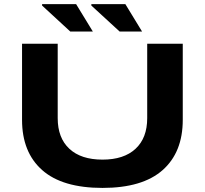

<svg xmlns="http://www.w3.org/2000/svg" viewBox="-20 -899 994 931"><path d="M560.1 -746.1 422.9 -872.1V-878.9H587.9L668.9 -746.1ZM320.8 -746.1 184.1 -872.1V-878.9H349.1L430.2 -746.1ZM477.1 12.2Q282.2 12.2 184.6 -74.2Q86.9 -160.6 86.9 -317.9V-687H259.8V-326.2Q259.8 -230 316.4 -177.5Q373 -125 477.1 -125Q580.6 -125 637.2 -177.5Q693.8 -230 693.8 -326.2V-687H866.2V-317.9Q866.2 -160.6 768.6 -74.2Q670.9 12.2 477.1 12.2Z"/></svg>

Font: Archivo Expanded
Style: Bold
Weight: 700
Width: 7
Designer: Hector Gatti
Foundry: Omnibus-Type
Version: Version 2.001